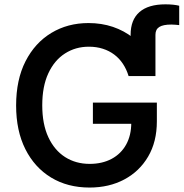

<svg xmlns="http://www.w3.org/2000/svg" viewBox="-20 -842 834 872"><path d="M573.2 -496.6V-684.1Q573.2 -752 613.3 -787.1Q653.3 -822.3 731.4 -822.3Q750 -822.3 766.6 -820.6Q783.2 -818.8 793.9 -815.9V-728Q784.7 -729 775.6 -729.7Q766.6 -730.5 758.3 -730.5Q720.7 -730.5 703.4 -719.5Q686 -708.5 686 -684.1V-496.6ZM386.7 9.8Q287.1 9.8 212.2 -35.6Q137.2 -81.1 95.2 -164.6Q53.2 -248 53.2 -362.8Q53.2 -480 95.9 -563.7Q138.7 -647.5 213.1 -692.4Q287.6 -737.3 381.8 -737.3Q441.4 -737.3 492.7 -720Q543.9 -702.6 584.5 -670.4Q625 -638.2 651.1 -594Q677.2 -549.8 686 -496.6H564Q554.7 -527.3 538.3 -552Q522 -576.7 499 -594Q476.1 -611.3 447 -620.6Q418 -629.9 383.3 -629.9Q323.2 -629.9 275.1 -599.1Q227.1 -568.4 199.5 -509Q171.9 -449.7 171.9 -363.8Q171.9 -278.3 199.5 -219Q227.1 -159.7 275.6 -128.7Q324.2 -97.7 387.2 -97.7Q444.3 -97.7 487.1 -120.6Q529.8 -143.6 553 -185.5Q576.2 -227.5 576.2 -284.7L606 -279.8H401.9V-376H692.4V-291Q692.4 -198.2 652.8 -130.9Q613.3 -63.5 544.4 -26.9Q475.6 9.8 386.7 9.8Z"/></svg>

Font: Inter
Style: 540
Weight: 540
Designer: Rasmus Andersson
Foundry: rsms
Version: Version 4.001;git-66647c0bb